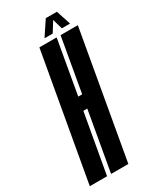

<svg xmlns="http://www.w3.org/2000/svg" viewBox="-240 -835 726 891"><g transform="rotate(-30 123.0 -389.0)"><path d="M-39.5 0 80 -675H172.5L122 -387H143L193.5 -675H286L167 0H74.5L130.5 -318H109.5L53 0ZM121.5 -699.5 173.5 -777.5H233L258.5 -699.5H214.5L199 -753L165.5 -699.5Z"/></g></svg>

Font: Anybody UltraCondensed Medium
Style: Italic
Weight: 500
Width: 1
Italic angle: -10°
Designer: Tyler Finck
Foundry: Etcetera Type Company
Version: Version 1.010; ttfautohint (v1.8.3) -l 8 -r 50 -G 200 -x 14 